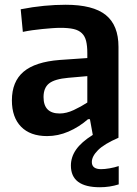

<svg xmlns="http://www.w3.org/2000/svg" viewBox="-20 -567 577 807"><path d="M400 220Q278 220 278 129Q278 93 300 61.5Q322 30 370 0L358 -66H350Q312 -33 268 -14Q224 5 178 5Q107 5 68.5 -34.5Q30 -74 30 -145Q30 -224 79 -265.5Q128 -307 231 -315L347 -323V-344Q347 -374 342 -394.5Q337 -415 324 -427.5Q311 -440 289.5 -445Q268 -450 234 -450Q218 -450 198.5 -448.5Q179 -447 158 -445Q137 -443 116 -440Q95 -437 76 -433L67 -528Q118 -538 165 -542.5Q212 -547 256 -547Q371 -547 424.5 -504Q478 -461 478 -370V12Q418 38 392 64Q366 90 366 114Q366 144 405 144Q420 144 440.5 140.5Q461 137 479 131V208Q441 220 400 220ZM231 -90Q259 -90 290 -104.5Q321 -119 347 -136V-247L267 -240Q210 -235 186.5 -216.5Q163 -198 163 -159Q163 -90 231 -90Z"/></svg>

Font: Encode Sans Narrow
Style: SemiBold
Weight: 600
Designer: Pablo Impallari, Andres Torresi
Foundry: Pablo Impallari, Andres Torresi
Version: Version 1.000; ttfautohint (v1.00) -l 8 -r 50 -G 200 -x 14 -